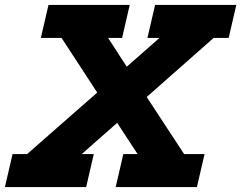

<svg xmlns="http://www.w3.org/2000/svg" viewBox="-40 -760 980 780"><path d="M590 -740H920L889 -606H828L556 -366L708 -134H791L760 0H430L461 -134H519L436 -261L292 -134H341L310 0H-20L11 -134H70L355 -384L210 -606H126L157 -740H487L456 -606H399L475 -489L608 -606H559Z"/></svg>

Font: Arvo
Style: Bold Italic
Weight: 700
Italic angle: -13°
Designer: Anton Koovit (Cyrillic Expansion: Cyreal)
Foundry: Anton Koovit, Yassin Baggar
Version: Version 3.000